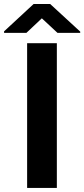

<svg xmlns="http://www.w3.org/2000/svg" viewBox="-60 -923 414 943"><path d="M219.2 -710.9V0H73.2V-710.9ZM186.5 -903.3 334 -767.6V-761.7H222.2L145.5 -833L69.8 -761.7H-40V-769L105 -903.3Z"/></svg>

Font: Vazirmatn UI
Style: Bold
Weight: 700
Designer: Saber Rastikerdar
Foundry: Saber Rastikerdar
Version: Version 33.003